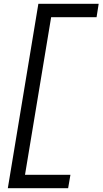

<svg xmlns="http://www.w3.org/2000/svg" viewBox="-20 -843 540 1006"><path d="M21 143 181 -823H497L486 -753H248L111 73H349L337 143Z"/></svg>

Font: Iosevka SS04 Oblique
Style: Regular
Weight: 400
Italic angle: -9°
Monospace: yes
Designer: Belleve Invis
Foundry: Belleve Invis
Version: Version 19.0.0; ttfautohint (v1.8.4)